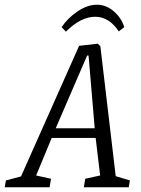

<svg xmlns="http://www.w3.org/2000/svg" viewBox="-67 -793 596 813"><path d="M483 -29 478 0H288L294 -36L357 -50L338 -209H152L86 -50L149 -36L143 0H-47L-42 -29L22 -46L268 -599L347 -608L358 -597L423 -47ZM169 -250H334L308 -558H302ZM194 -678Q219 -716 261 -744.5Q303 -773 343 -773Q383 -773 415.5 -744.5Q448 -716 459 -678L436 -660Q395 -722 336 -722Q275 -722 212 -659Z"/></svg>

Font: Grenze Light
Style: Italic
Weight: 300
Italic angle: -10°
Designer: Renata Polastri
Foundry: Omnibus-Type
Version: Version 1.002; ttfautohint (v1.8)